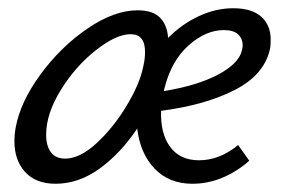

<svg xmlns="http://www.w3.org/2000/svg" viewBox="-20 -441 684 466"><path d="M637 -345Q637 -329 635 -321Q621 -259 549.5 -222.5Q478 -186 371 -172Q369 -117 393 -84.5Q417 -52 463 -52Q513 -52 558 -89L585 -51Q556 -25 520.5 -10Q485 5 447 5Q390 5 355 -32Q320 -69 313 -129Q273 -69 222 -32Q171 5 115 5Q67 5 41 -23.5Q15 -52 15 -98Q15 -115 18 -131Q29 -193 78 -260Q127 -327 192 -371.5Q257 -416 314 -416Q351 -416 368.5 -398Q386 -380 388 -349Q422 -383 463 -402Q504 -421 546 -421Q591 -421 614 -400.5Q637 -380 637 -345ZM569 -331Q569 -347 558 -357.5Q547 -368 523 -368Q480 -368 438.5 -331.5Q397 -295 380 -230Q378 -224 378 -220Q458 -233 508.5 -259.5Q559 -286 567 -318Q569 -326 569 -331ZM328 -281Q332 -298 332 -315Q332 -358 297 -358Q262 -358 212.5 -319Q163 -280 127.5 -222.5Q92 -165 92 -114Q92 -87 103.5 -71.5Q115 -56 138 -56Q174 -56 215 -94Q256 -132 288 -185.5Q320 -239 328 -281Z"/></svg>

Font: Ysabeau Medium
Style: Italic
Weight: 500
Italic angle: -12°
Designer: Christian Thalmann (Catharsis Fonts)
Version: Version 0.003